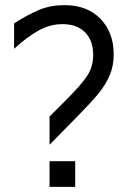

<svg xmlns="http://www.w3.org/2000/svg" viewBox="-20 -728 498 748"><path d="M173 -274 240 -341Q298 -399 320.5 -434Q343 -469 343 -514Q343 -570 311.5 -602Q280 -634 224 -634Q175 -634 130 -609Q85 -584 35 -538V-637Q88 -671 132.5 -689.5Q177 -708 231 -708Q320 -708 371.5 -654.5Q423 -601 423 -516Q423 -471 407 -434Q391 -397 364 -364Q337 -331 285 -278L173 -164ZM173 -100H273V0H173Z"/></svg>

Font: TASA Explorer VF
Style: Regular
Weight: 400
Designer: Weizhong Zhang
Foundry: Local Remote
Version: Version 1.000;Glyphs 3.2 (3192)